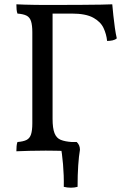

<svg xmlns="http://www.w3.org/2000/svg" viewBox="-20 -699 601 891"><path d="M56 3Q56 -10 57 -21Q58 -32 61 -40Q88 -42 103 -49.5Q118 -57 124 -75.5Q130 -94 130 -127V-549Q130 -582 124 -600.5Q118 -619 103 -626.5Q88 -634 61 -636Q58 -644 57 -655Q56 -666 56 -679Q72 -678 93.5 -677.5Q115 -677 138.5 -676.5Q162 -676 184 -676Q206 -676 224 -676V-147Q224 -104 233 -81Q242 -58 262 -50Q282 -42 313 -40Q316 -32 317 -21Q318 -10 318 3Q302 2 282 1.5Q262 1 239 0.5Q216 0 192 0Q157 0 116.5 1Q76 2 56 3ZM477 -509Q474 -540 460.5 -569Q447 -598 412.5 -617Q378 -636 313 -636H199L221 -676Q300 -676 356.5 -676.5Q413 -677 448.5 -677.5Q484 -678 501 -679Q503 -656 506 -627.5Q509 -599 513 -570.5Q517 -542 522 -521Q514 -514 502 -511.5Q490 -509 477 -509ZM276 168Q277 115 272.5 63.5Q268 12 261 -26L276 -40H336Q351 -26 351 -4Q346 25 343 68.5Q340 112 340 168Q326 172 309 172Q292 172 276 168Z"/></svg>

Font: Vollkorn
Style: Regular
Weight: 400
Designer: Friedrich Althausen
Foundry: Friedrich Althausen
Version: Version 4.104